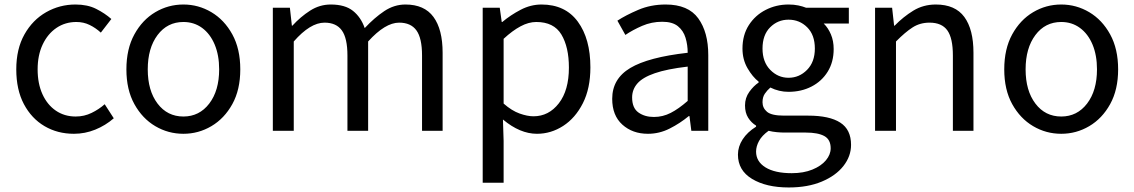

<svg xmlns="http://www.w3.org/2000/svg" viewBox="-20 -577 5004 847"><path d="M306.2 13.2Q233.9 13.2 176.5 -20.5Q119.1 -54.2 85.4 -117.7Q51.8 -181.2 51.8 -271Q51.8 -361.3 87.9 -425.3Q124 -489.3 183.6 -523.2Q243.2 -557.1 313 -557.1Q366.2 -557.1 404.3 -537.8Q442.4 -518.6 471.2 -493.2L424.8 -433.1Q401.9 -454.1 375.2 -467Q348.6 -480 316.9 -480Q267.6 -480 229 -453.9Q190.4 -427.7 168.2 -380.6Q146 -333.5 146 -271Q146 -208.5 167.2 -161.6Q188.5 -114.7 226.3 -88.9Q264.2 -63 314 -63Q351.6 -63 384 -78.9Q416.5 -94.7 441.9 -117.2L481.9 -55.2Q445.3 -23.4 400.1 -5.1Q355 13.2 306.2 13.2Z M789.1 13.2Q722.2 13.2 665 -20.5Q607.9 -54.2 572.8 -117.7Q537.6 -181.2 537.6 -271Q537.6 -361.3 572.8 -425.3Q607.9 -489.3 665 -523.2Q722.2 -557.1 789.1 -557.1Q855.5 -557.1 912.6 -523.2Q969.7 -489.3 1004.9 -425.3Q1040 -361.3 1040 -271Q1040 -181.2 1004.9 -117.7Q969.7 -54.2 912.6 -20.5Q855.5 13.2 789.1 13.2ZM789.1 -63Q859.4 -63 903.1 -120.1Q946.8 -177.2 946.8 -271Q946.8 -333.5 927 -380.6Q907.2 -427.7 871.6 -453.9Q835.9 -480 789.1 -480Q718.3 -480 675 -422.4Q631.8 -364.7 631.8 -271Q631.8 -177.2 675 -120.1Q718.3 -63 789.1 -63Z M1183.6 0V-543H1258.8L1267.6 -463.9H1270Q1305.7 -502.9 1347.9 -530Q1390.1 -557.1 1439 -557.1Q1502 -557.1 1537.1 -529.1Q1572.3 -501 1588.9 -453.1Q1631.3 -498.5 1675 -527.8Q1718.8 -557.1 1768.6 -557.1Q1852.1 -557.1 1892.3 -502.2Q1932.6 -447.3 1932.6 -344.2V0H1841.8V-332Q1841.8 -408.7 1817.1 -442.9Q1792.5 -477.1 1740.7 -477.1Q1679.2 -477.1 1604 -394V0H1512.7V-332Q1512.7 -408.7 1488 -442.9Q1463.4 -477.1 1411.6 -477.1Q1348.6 -477.1 1275.9 -394V0Z M2109.4 229V-543H2184.6L2193.4 -480H2195.8Q2232.4 -510.7 2276.9 -533.9Q2321.3 -557.1 2368.7 -557.1Q2473.6 -557.1 2529.1 -481.4Q2584.5 -405.8 2584.5 -279.8Q2584.5 -187 2551.3 -121.6Q2518.1 -56.2 2464.4 -21.5Q2410.6 13.2 2348.6 13.2Q2273.9 13.2 2198.7 -49.8L2201.7 44.9V229ZM2333.5 -64Q2400.9 -64 2445.3 -121.3Q2489.7 -178.7 2489.7 -278.8Q2489.7 -369.6 2456.5 -424.8Q2423.3 -480 2345.7 -480Q2312 -480 2276.4 -460.9Q2240.7 -441.9 2201.7 -405.8V-120.1Q2237.8 -88.4 2272.2 -76.2Q2306.6 -64 2333.5 -64Z M2838.4 13.2Q2770.5 13.2 2725.6 -27.1Q2680.7 -67.4 2680.7 -141.1Q2680.7 -229.5 2760.5 -277.1Q2840.3 -324.7 3013.7 -344.2Q3013.7 -378.9 3004.2 -410.4Q2994.6 -441.9 2970.5 -461.4Q2946.3 -481 2901.4 -481Q2854.5 -481 2812.7 -462.9Q2771 -444.8 2738.8 -422.9L2703.6 -485.8Q2740.2 -509.8 2795.4 -533.4Q2850.6 -557.1 2916.5 -557.1Q3016.1 -557.1 3060.3 -496.1Q3104.5 -435.1 3104.5 -334V0H3029.8L3021.5 -64.9H3018.6Q2979.5 -32.7 2934.1 -9.8Q2888.7 13.2 2838.4 13.2ZM2864.7 -61Q2903.8 -61 2938.7 -78.9Q2973.6 -96.7 3013.7 -131.8V-283.2Q2921.9 -272.5 2868.4 -253.9Q2814.9 -235.4 2791.7 -208.7Q2768.6 -182.1 2768.6 -147Q2768.6 -100.6 2796.4 -80.8Q2824.2 -61 2864.7 -61Z M3459.5 250Q3360.4 250 3297.9 212.4Q3235.4 174.8 3235.4 105Q3235.4 69.8 3256.3 37.6Q3277.3 5.4 3315.4 -18.1V-22.9Q3294.4 -35.6 3280.5 -57.6Q3266.6 -79.6 3266.6 -111.8Q3266.6 -145.5 3285.6 -171.9Q3304.7 -198.2 3326.7 -212.9V-216.8Q3299.8 -237.8 3277.6 -276.1Q3255.4 -314.5 3255.4 -362.8Q3255.4 -422.4 3283.4 -466.1Q3311.5 -509.8 3357.9 -533.4Q3404.3 -557.1 3458.5 -557.1Q3481.9 -557.1 3501.7 -553Q3521.5 -548.8 3535.6 -543H3724.6V-473.1H3613.8Q3633.3 -454.1 3645.5 -425.3Q3657.7 -396.5 3657.7 -360.8Q3657.7 -303.2 3631.3 -260.7Q3605 -218.3 3559.8 -195.1Q3514.6 -171.9 3458.5 -171.9Q3416.5 -171.9 3378.4 -190.9Q3363.8 -178.2 3353.8 -163.3Q3343.8 -148.4 3343.8 -126Q3343.8 -100.6 3363.8 -83.7Q3383.8 -66.9 3438.5 -66.9H3545.4Q3639.2 -66.9 3686.8 -36.1Q3734.4 -5.4 3734.4 62Q3734.4 112.3 3700.7 155.3Q3667 198.2 3605.2 224.1Q3543.5 250 3459.5 250ZM3458.5 -233.9Q3505.9 -233.9 3540.3 -268.8Q3574.7 -303.7 3574.7 -362.8Q3574.7 -422.9 3541 -456.5Q3507.3 -490.2 3458.5 -490.2Q3411.1 -490.2 3377.4 -456.5Q3343.8 -422.9 3343.8 -362.8Q3343.8 -303.7 3377.9 -268.8Q3412.1 -233.9 3458.5 -233.9ZM3472.7 187Q3524.9 187 3563.7 171.1Q3602.5 155.3 3623.5 130.1Q3644.5 105 3644.5 77.1Q3644.5 38.6 3616.5 23.2Q3588.4 7.8 3534.7 7.8H3440.4Q3425.8 7.8 3407.2 6.1Q3388.7 4.4 3370.6 0Q3341.3 21 3328.4 44.9Q3315.4 68.8 3315.4 91.8Q3315.4 135.7 3356.9 161.4Q3398.4 187 3472.7 187Z M3840.3 0V-543H3915.5L3924.3 -463.9H3926.8Q3964.8 -502.9 4009 -530Q4053.2 -557.1 4108.4 -557.1Q4193.8 -557.1 4234.1 -502.2Q4274.4 -447.3 4274.4 -344.2V0H4183.6V-332Q4183.6 -408.7 4159.2 -442.9Q4134.8 -477.1 4080.6 -477.1Q4038.6 -477.1 4005.9 -456.1Q3973.1 -435.1 3932.6 -394V0Z M4661.6 13.2Q4594.7 13.2 4537.6 -20.5Q4480.5 -54.2 4445.3 -117.7Q4410.2 -181.2 4410.2 -271Q4410.2 -361.3 4445.3 -425.3Q4480.5 -489.3 4537.6 -523.2Q4594.7 -557.1 4661.6 -557.1Q4728 -557.1 4785.2 -523.2Q4842.3 -489.3 4877.4 -425.3Q4912.6 -361.3 4912.6 -271Q4912.6 -181.2 4877.4 -117.7Q4842.3 -54.2 4785.2 -20.5Q4728 13.2 4661.6 13.2ZM4661.6 -63Q4731.9 -63 4775.6 -120.1Q4819.3 -177.2 4819.3 -271Q4819.3 -333.5 4799.6 -380.6Q4779.8 -427.7 4744.1 -453.9Q4708.5 -480 4661.6 -480Q4590.8 -480 4547.6 -422.4Q4504.4 -364.7 4504.4 -271Q4504.4 -177.2 4547.6 -120.1Q4590.8 -63 4661.6 -63Z"/></svg>

Font: Source Han Sans CN
Style: Regular
Weight: 400
Designer: Ryoko NISHIZUKA  (kana, bopomofo & ideographs); Paul D. Hunt (Latin, Greek & Cyrillic); Sandoll Communications , Soo-you
Foundry: Adobe
Version: Version 2.004;hotconv 1.0.118;makeotfexe 2.5.65603